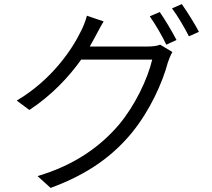

<svg xmlns="http://www.w3.org/2000/svg" viewBox="-20 -856 1040 941"><path d="M763 -797 714 -776C741 -738 776 -678 795 -637L845 -660C824 -701 788 -761 763 -797ZM871 -836 823 -815C851 -778 884 -721 906 -678L955 -700C936 -737 897 -799 871 -836ZM488 -751 406 -779C400 -755 386 -720 377 -704C334 -614 234 -465 62 -363L124 -317C235 -390 318 -480 378 -564H726C704 -470 642 -339 563 -245C471 -137 344 -46 164 7L228 65C416 -4 535 -95 626 -205C714 -313 776 -449 803 -551C808 -566 817 -588 825 -601L765 -637C750 -631 730 -628 703 -628H420L447 -677C457 -695 473 -727 488 -751Z"/></svg>

Font: Noto Sans JP DemiLight
Style: Regular
Weight: 350
Designer: Ryoko NISHIZUKA 西塚涼子 (kana, bopomofo & ideographs); Paul D. Hunt (Latin, Greek & Cyrillic); Sandoll Communications 산돌커뮤니
Foundry: Adobe
Version: Version 2.004;hotconv 1.0.118;makeotfexe 2.5.65603